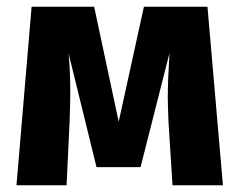

<svg xmlns="http://www.w3.org/2000/svg" viewBox="-20 -551 712 571"><path d="M643 0H493L481 -190Q479 -240 479 -262Q479 -311 484 -393L398 -54H267L184 -392Q189 -340 189 -273Q189 -246 187 -190L178 0H29L74 -531H260L333 -189L408 -531H597Z"/></svg>

Font: FiraGOUPP
Style: Bold
Weight: 700
Designer: bBox Type
Foundry: bBox Type GmbH
Version: Version 1.001